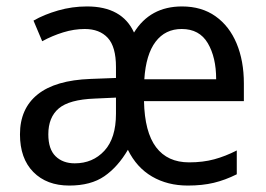

<svg xmlns="http://www.w3.org/2000/svg" viewBox="-20 -566 825 596"><path d="M545 -546Q606 -546 649 -515.5Q692 -485 714.5 -431Q737 -377 737 -307V-252H427Q429 -156 464.5 -109Q500 -62 567 -62Q610 -62 645 -71.5Q680 -81 715 -99V-25Q679 -7 643.5 1.5Q608 10 563 10Q500 10 452 -18Q404 -46 377 -101Q346 -48 304 -19Q262 10 195 10Q125 10 83.5 -32Q42 -74 42 -149Q42 -229 97 -273Q152 -317 261 -321L340 -324V-358Q340 -421 314.5 -448.5Q289 -476 243 -476Q210 -476 176 -465.5Q142 -455 111 -438L84 -502Q117 -521 160.5 -533.5Q204 -546 250 -546Q359 -546 396 -465Q446 -546 545 -546ZM544 -476Q493 -476 463 -436.5Q433 -397 428 -320H651Q651 -388 625 -432Q599 -476 544 -476ZM274 -260Q195 -257 162.5 -229.5Q130 -202 130 -149Q130 -103 152.5 -81Q175 -59 212 -59Q268 -59 304 -98Q340 -137 340 -213V-263Z"/></svg>

Font: Noto Sans Gujarati SemiCondensed
Style: Regular
Weight: 400
Width: 4
Designer: Jelle Bosma - Monotype Design Team, Universal Thirst
Foundry: Monotype Imaging Inc.
Version: Version 2.106; ttfautohint (v1.8.4.7-5d5b)